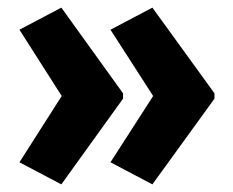

<svg xmlns="http://www.w3.org/2000/svg" viewBox="-20 -529 611 504"><path d="M543 -270 380 -45 270 -103 382 -277 270 -451 380 -509 543 -284ZM303 -270 141 -45 31 -103 142 -277 31 -451 141 -509 303 -284Z"/></svg>

Font: Noto Sans Hebrew Condensed ExtraBold
Style: Regular
Weight: 800
Width: 3
Designer: Monotype Design Team
Foundry: Monotype Imaging Inc.
Version: Version 2.004; ttfautohint (v1.8.4.7-5d5b)